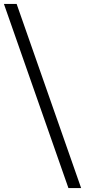

<svg xmlns="http://www.w3.org/2000/svg" viewBox="-55 -862 435 982"><path d="M295 100 -35 -842H30L360 100Z"/></svg>

Font: Montserrat-Regular
Style: Regular
Weight: 400
Version: Version 7.200